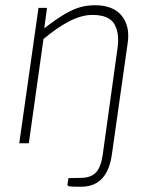

<svg xmlns="http://www.w3.org/2000/svg" viewBox="-20 -547 580 733"><path d="M289 166Q254 166 245.5 164.5Q237 163 237.5 157L241.5 133L292 132Q328 131 346.5 111.2Q365 91.5 372 45L428.5 -362Q437 -419 417 -454.5Q397 -490 333 -490Q290.5 -490 243 -465Q195.5 -440 146 -398L90 0H53.5L127 -517H159.5L149 -439Q194.5 -474 226.8 -493Q259 -512 286 -519.5Q313 -527 342.5 -527Q412 -527 444.5 -487Q477 -447 467.5 -383L407.5 40Q402.5 80 388 108.2Q373.5 136.5 349 151.2Q324.5 166 289 166Z"/></svg>

Font: Public Sans Thin Thin
Style: Italic
Weight: 250
Italic angle: -8°
Version: Version 2.001